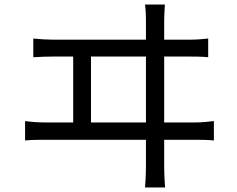

<svg xmlns="http://www.w3.org/2000/svg" viewBox="-20 -788 1040 842"><path d="M379 -251V-540H620V-251ZM700 -251V-540H810C830 -540 866 -540 893 -537V-619C867 -616 841 -614 810 -614H700V-698C700 -710 701 -736 703 -768H616C620 -735 620 -712 620 -698V-614H215C187 -614 155 -616 126 -619V-537C157 -539 187 -540 215 -540H301V-251H178C150 -251 120 -253 90 -257V-172C121 -175 151 -175 178 -175H620V-59C620 -49 620 -15 616 34H704C700 -15 700 -51 700 -61V-175H835C854 -175 891 -175 918 -172V-257C892 -254 865 -251 835 -251Z"/></svg>

Font: Source Han Sans CN Regular
Style: Regular
Weight: 400
Designer: Ryoko NISHIZUKA (kana & ideographs); Paul D. Hunt (Latin, Greek & Cyrillic); Wenlong ZHANG (bopomofo); Sandoll Communica
Foundry: Adobe Systems Incorporated
Version: Version 1.004;PS 1.004;hotconv 1.0.82;makeotf.lib2.5.63406